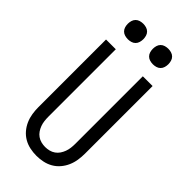

<svg xmlns="http://www.w3.org/2000/svg" viewBox="-293 -1012 1085 1085"><g transform="rotate(45 250.0 -469.5)"><path d="M250 8Q224 8 198 2.5Q172 -3 149.5 -16Q127 -29 110 -49Q93 -69 82.5 -93Q72 -117 68 -143Q64 -169 64 -195V-735H142V-195Q142 -179 144 -162.5Q146 -146 151.5 -131Q157 -116 166 -102.5Q175 -89 188.5 -79.5Q202 -70 218 -66Q234 -62 250 -62Q266 -62 282 -66Q298 -70 311.5 -79.5Q325 -89 334 -102.5Q343 -116 348.5 -131Q354 -146 356 -162.5Q358 -179 358 -195V-735H436V-195Q436 -169 432 -143Q428 -117 417.5 -93Q407 -69 390 -49Q373 -29 350.5 -16Q328 -3 302 2.5Q276 8 250 8ZM350 -823Q338 -823 325.5 -826.5Q313 -830 304 -839Q295 -848 291.5 -860.5Q288 -873 288 -885Q288 -897 291.5 -909.5Q295 -922 304 -931Q313 -940 325.5 -943.5Q338 -947 350 -947Q362 -947 374.5 -943.5Q387 -940 396 -931Q405 -922 408.5 -909.5Q412 -897 412 -885Q412 -873 408.5 -860.5Q405 -848 396 -839Q387 -830 374.5 -826.5Q362 -823 350 -823ZM150 -823Q138 -823 125.5 -826.5Q113 -830 104 -839Q95 -848 91.5 -860.5Q88 -873 88 -885Q88 -897 91.5 -909.5Q95 -922 104 -931Q113 -940 125.5 -943.5Q138 -947 150 -947Q162 -947 174.5 -943.5Q187 -940 196 -931Q205 -922 208.5 -909.5Q212 -897 212 -885Q212 -873 208.5 -860.5Q205 -848 196 -839Q187 -830 174.5 -826.5Q162 -823 150 -823Z"/></g></svg>

Font: HulyMono
Style: Regular
Weight: 400
Monospace: yes
Designer: Belleve Invis
Foundry: Belleve Invis
Version: Version 33.2.5; ttfautohint (v1.8.4)